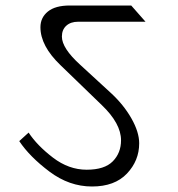

<svg xmlns="http://www.w3.org/2000/svg" viewBox="-20 -694 648 698"><path d="M486 -173Q486 -110 441.5 -63Q397 -16 314.5 -16Q232 -16 160 -70Q88 -124 50 -181L84 -212Q115 -165 172.5 -121Q230 -77 295 -77Q360 -77 390 -107.5Q420 -138 420 -184Q420 -245 350 -312L200 -457Q127 -527 127 -595Q127 -630 154 -652Q181 -674 234 -674H457L509 -615H264Q237 -615 221 -600.5Q205 -586 205 -561Q205 -519 271 -459L382 -357Q429 -314 457.5 -264Q486 -214 486 -173Z"/></svg>

Font: Halant
Style: Regular
Weight: 400
Designer: Hitesh Malaviya (Devanagari), Satya Rajpurohit (Latin)
Foundry: Indian Type Foundry
Version: Version 1.100;PS 1.0;hotconv 1.0.78;makeotf.lib2.5.61930; tt